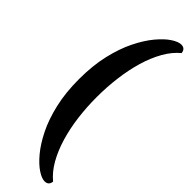

<svg xmlns="http://www.w3.org/2000/svg" viewBox="-350 -781 1045 1045"><g transform="rotate(45 172.5 -258.5)"><path d="M302.8 268Q280.9 268 248.2 246.7Q215.5 225.4 179.8 182.8Q144.2 140.3 112.8 77.2Q81.3 14.2 61.7 -69.7Q42 -153.6 42 -258Q42 -362.8 61.7 -446.8Q81.3 -530.7 112.8 -594Q144.2 -657.3 179.8 -699.8Q215.5 -742.4 248.2 -763.7Q280.9 -785 302.8 -785Q333.5 -785 336.9 -753.2Q296.3 -719.9 266.7 -667.5Q237.1 -615.2 217.7 -549.7Q198.4 -484.3 188.9 -409.5Q179.3 -334.7 179.3 -257Q179.3 -180.3 188.6 -106.5Q197.9 -32.7 217.5 33Q237.1 98.7 266.7 150.8Q296.3 202.9 336.9 236.2Q333.5 268 302.8 268Z"/></g></svg>

Font: Petrona
Style: Regular
Weight: 400
Designer: Ringo R. Seeber
Foundry: Ringo R. Seeber
Version: Version 2.001; ttfautohint (v1.8.3)